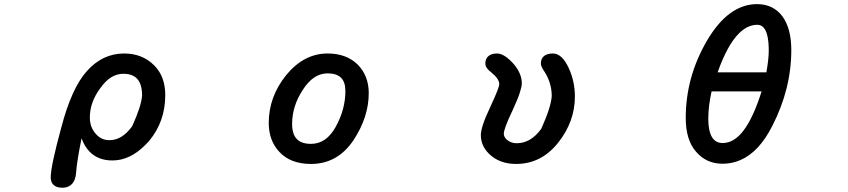

<svg xmlns="http://www.w3.org/2000/svg" viewBox="-20 -751 4040 915"><path d="M567.4 -399.4Q506.3 -399.4 458.5 -331.5Q408.2 -264.6 408.2 -191.4Q408.2 -145 435.5 -114.3Q439 -109.9 441.9 -107.4Q465.8 -83 502 -83Q562 -83 609.9 -149.4Q653.3 -244.6 657.2 -295.9Q657.2 -367.7 615.2 -389.6Q596.2 -399.4 567.4 -399.4ZM221.7 94.7Q221.7 41 272 -143.1Q321.3 -331.5 394 -412.1Q468.8 -496.1 571.3 -496.1Q658.2 -496.1 714.8 -439.5Q767.6 -386.7 767.6 -297.9Q767.6 -171.4 690.4 -79.1Q682.1 -69.8 671.4 -59.1Q598.6 13.7 515.6 13.7Q448.7 13.7 408.2 -26.9Q383.3 -51.8 368.7 -91.8Q347.2 13.2 342.8 69.8Q339.8 117.2 312.5 134.3Q297.9 143.6 277.3 143.6Q248.5 143.6 234.4 129.4Q221.7 116.7 221.7 94.7Z M1626 -317.4Q1626 -359.9 1605.2 -380.6Q1584.5 -401.4 1541 -401.4Q1473.6 -401.4 1423.3 -323.2Q1372.1 -245.6 1372.1 -160.2Q1372.1 -110.8 1395.5 -87.4Q1417.5 -65.4 1461.9 -65.4Q1535.6 -65.4 1580.1 -147Q1626 -230 1626 -317.4ZM1260.7 -165Q1260.7 -290 1343.8 -393.1Q1428.7 -496.1 1541 -496.1Q1630.4 -496.1 1684.1 -443.8Q1737.3 -390.1 1737.3 -307.6Q1737.3 -192.9 1664.6 -83Q1588.9 30.3 1461.9 30.3Q1365.2 30.3 1312 -26.4Q1260.7 -80.6 1260.7 -165Z M2271.5 -107.4Q2271.5 -125 2281.5 -156.7Q2291.5 -188.5 2316.4 -241.2Q2340.3 -292.5 2349.9 -317.6Q2359.4 -342.8 2359.4 -349.6Q2359.4 -375.5 2319.8 -407.2Q2293 -427.2 2293 -448.2Q2293 -469.2 2305.2 -481.4Q2319.8 -496.1 2349.1 -496.1Q2381.8 -496.1 2424.3 -450.2Q2466.8 -402.8 2466.8 -353.5Q2466.8 -338.9 2457 -308.6Q2447.3 -278.3 2422.9 -225.6Q2399.4 -176.3 2390.1 -150.1Q2380.9 -124 2380.9 -114.3Q2380.9 -99.6 2393.1 -87.4L2397.9 -83Q2417 -68.4 2442.4 -68.4Q2509.3 -68.4 2559.1 -136.7Q2605.5 -238.8 2609.4 -293Q2609.4 -357.9 2571.8 -414.1Q2557.6 -435.5 2557.6 -448.2Q2557.6 -469.2 2569.8 -481.4Q2584.5 -496.1 2615.2 -496.1Q2657.7 -496.1 2689.5 -428.7Q2719.7 -364.3 2719.7 -291Q2719.7 -171.9 2640.6 -71.8Q2560.1 30.3 2439.5 30.3Q2358.9 30.3 2309.6 -19Q2271.5 -57.1 2271.5 -107.4ZM2397.9 -83Q2397.9 -83 2397.9 -83Z M3355.5 -186.5Q3355.5 -111.8 3382.8 -85Q3397.9 -69.3 3423.8 -69.3Q3479 -69.3 3524.9 -130.9Q3570.8 -192.4 3609.4 -315.4H3371.1Q3355.5 -244.1 3355.5 -186.5ZM3643.6 -509.8Q3643.6 -595.2 3617.2 -621.6Q3606 -632.8 3588.9 -632.8Q3542.5 -632.8 3501.5 -591.8Q3445.8 -536.1 3399.9 -406.2H3632.3Q3643.6 -469.7 3643.6 -509.8ZM3587.9 -731.4Q3664.6 -731.4 3708.5 -673.3Q3751 -615.2 3751 -512.7Q3751 -327.1 3660.2 -150.4Q3597.7 -26.9 3508.8 11.7Q3468.8 29.3 3423.8 29.3Q3345.7 29.3 3296.9 -28.3Q3248 -83.5 3248 -189.5Q3248 -383.3 3348.6 -556.2Q3451.2 -731.4 3587.9 -731.4Z"/></svg>

Font: YuPearl-SemiBold
Style: SemiBold
Weight: 600
Designer: Max Yao
Foundry: Max-Everyday
Version: Version 1.011; ttfautohint (v1.8.3)